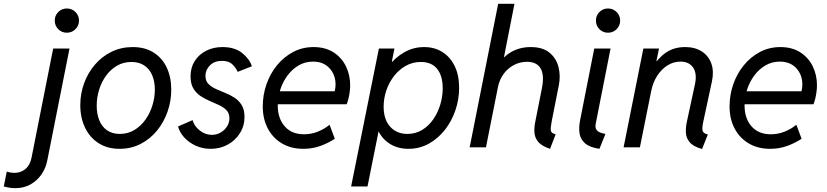

<svg xmlns="http://www.w3.org/2000/svg" viewBox="-138 -772 4333 1006"><path d="M-58.6 213.9Q-78.1 213.9 -95.9 210.2Q-113.8 206.5 -118.2 205.1L-102.5 127Q-92.8 130.4 -82 132.1Q-71.3 133.8 -63.5 133.8Q-28.8 133.8 -4.9 113.8Q19 93.8 26.9 55.7L140.6 -517.6H226.1L109.4 70.3Q102.1 108.4 79.8 141.1Q57.6 173.8 22.7 193.8Q-12.2 213.9 -58.6 213.9ZM212.4 -600.6Q185.5 -600.6 167.2 -619.1Q148.9 -637.7 148.9 -664.1Q148.9 -690.4 167.2 -709Q185.5 -727.5 212.4 -727.5Q238.8 -727.5 257.3 -709Q275.9 -690.4 275.9 -664.1Q275.9 -637.7 257.3 -619.1Q238.8 -600.6 212.4 -600.6Z M488.8 7.8Q424.3 7.8 378.2 -22Q332 -51.8 307.4 -103.5Q282.7 -155.3 282.7 -221.2Q282.7 -281.2 302.7 -335.9Q322.8 -390.6 359.4 -433.3Q396 -476.1 446.3 -500.7Q496.6 -525.4 557.1 -525.4Q621.6 -525.4 666.7 -496.8Q711.9 -468.3 735.6 -418Q759.3 -367.7 759.3 -302.2Q759.3 -242.2 739.7 -186.5Q720.2 -130.9 684.3 -87.2Q648.4 -43.5 598.6 -17.8Q548.8 7.8 488.8 7.8ZM489.7 -70.3Q531.2 -70.3 565.2 -90.3Q599.1 -110.4 623.3 -144Q647.5 -177.7 660.4 -219Q673.3 -260.3 673.3 -302.2Q673.3 -345.7 659.2 -378.4Q645 -411.1 617.7 -429.2Q590.3 -447.3 550.8 -447.3Q508.3 -447.3 474.6 -427.5Q440.9 -407.7 417.2 -374.8Q393.6 -341.8 381.1 -301Q368.7 -260.3 368.7 -218.3Q368.7 -174.8 382.3 -141.4Q396 -107.9 423.1 -89.1Q450.2 -70.3 489.7 -70.3Z M966.3 7.8Q923.3 7.8 887.2 -8.8Q851.1 -25.4 826.9 -52.2Q802.7 -79.1 794.9 -109.4L871.1 -142.6Q879.4 -111.3 908.4 -88.4Q937.5 -65.4 971.7 -65.4Q996.6 -65.4 1017.6 -77.4Q1038.6 -89.4 1051.3 -109.1Q1064 -128.9 1064 -152.3Q1064 -178.2 1049.3 -193.8Q1034.7 -209.5 1011.5 -220.5Q988.3 -231.4 962.2 -242.4Q936 -253.4 912.8 -268.8Q889.6 -284.2 875 -308.8Q860.4 -333.5 860.4 -372.1Q860.4 -418 882.3 -452.4Q904.3 -486.8 942.1 -506.1Q980 -525.4 1027.3 -525.4Q1092.8 -525.4 1131.3 -493.9Q1169.9 -462.4 1181.6 -424.8L1107.4 -395.5Q1099.6 -414.6 1080.6 -433.8Q1061.5 -453.1 1024.4 -453.1Q985.4 -453.1 961.9 -429.4Q938.5 -405.8 938.5 -374.5Q938.5 -348.6 953.4 -333Q968.3 -317.4 991.5 -306.6Q1014.6 -295.9 1040.8 -285.6Q1066.9 -275.4 1090.1 -260.5Q1113.3 -245.6 1128.2 -221.7Q1143.1 -197.8 1143.1 -159.7Q1143.1 -112.3 1119.1 -74.2Q1095.2 -36.1 1055.2 -14.2Q1015.1 7.8 966.3 7.8Z M1451.2 7.8Q1387.7 7.8 1339.8 -20.3Q1292 -48.3 1265.4 -98.4Q1238.8 -148.4 1238.8 -214.4Q1238.8 -274.9 1258.3 -330.8Q1277.8 -386.7 1313.7 -430.4Q1349.6 -474.1 1398.2 -499.8Q1446.8 -525.4 1504.9 -525.4Q1566.4 -525.4 1609.4 -497.8Q1652.3 -470.2 1674.6 -424.6Q1696.8 -378.9 1696.8 -324.7Q1696.8 -309.1 1694.3 -290.5Q1691.9 -272 1687.7 -254.6Q1683.6 -237.3 1678.2 -225.6H1296.9L1308.6 -293.9H1615.7Q1618.2 -303.2 1619.1 -312.3Q1620.1 -321.3 1620.1 -330.1Q1620.1 -379.9 1588.4 -414.6Q1556.6 -449.2 1502 -449.2Q1460.9 -449.2 1427 -429.4Q1393.1 -409.7 1368.4 -376.5Q1343.8 -343.3 1330.6 -302.2Q1317.4 -261.2 1317.4 -218.3Q1317.4 -151.9 1353.8 -110.1Q1390.1 -68.4 1455.1 -68.4Q1492.7 -68.4 1527.3 -82.3Q1562 -96.2 1588.9 -118.2L1616.2 -44.9Q1582.5 -22.5 1540.8 -7.3Q1499 7.8 1451.2 7.8Z M1701.7 205.1 1847.2 -517.6H1928.7L1915 -449.2H1931.2L1899.9 -409.2L1845.2 -137.7L1859.9 -82H1845.2L1787.6 205.1ZM2002 7.8Q1947.8 7.8 1906.7 -17.1Q1865.7 -42 1843 -88.1Q1820.3 -134.3 1820.3 -198.7Q1820.3 -258.3 1839.6 -316.4Q1858.9 -374.5 1894.5 -421.6Q1930.2 -468.8 1978.5 -497.1Q2026.9 -525.4 2084.5 -525.4Q2137.7 -525.4 2179 -500Q2220.2 -474.6 2243.9 -426.8Q2267.6 -378.9 2267.6 -311.5Q2267.6 -251.5 2248.3 -194.6Q2229 -137.7 2193.4 -92Q2157.7 -46.4 2109.1 -19.3Q2060.5 7.8 2002 7.8ZM1996.6 -70.3Q2039.6 -70.3 2073.7 -91.1Q2107.9 -111.8 2132.1 -146.7Q2156.2 -181.6 2168.9 -224.1Q2181.6 -266.6 2181.6 -309.6Q2181.6 -374.5 2152.6 -410.9Q2123.5 -447.3 2066.9 -447.3Q2023.9 -447.3 1988.3 -427.2Q1952.6 -407.2 1926.5 -373.5Q1900.4 -339.8 1886.2 -298.1Q1872.1 -256.3 1872.1 -213.4Q1872.1 -145.5 1906.5 -107.9Q1940.9 -70.3 1996.6 -70.3Z M2744.1 7.8Q2705.6 -4.9 2686.5 -23.9Q2667.5 -43 2663.3 -69.3Q2659.2 -95.7 2666 -130.9L2701.7 -311.5Q2714.8 -378.4 2694.6 -413.3Q2674.3 -448.2 2623 -448.2Q2587.4 -448.2 2555.7 -431.9Q2523.9 -415.5 2501.7 -386Q2479.5 -356.4 2471.2 -316.4L2408.2 0H2322.8L2472.2 -752H2557.6L2502.4 -471.7H2513.2L2463.4 -415Q2488.3 -467.3 2535.2 -496.3Q2582 -525.4 2642.6 -525.4Q2706.1 -525.4 2741.7 -495.6Q2777.3 -465.8 2788.6 -419.9Q2799.8 -374 2790 -325.2L2752.9 -137.7Q2746.1 -102.5 2748 -88.1Q2750 -73.7 2773.4 -68.4Z M3002.9 7.8Q2953.1 0.5 2928.7 -20Q2904.3 -40.5 2898.9 -71.5Q2893.6 -102.5 2901.4 -141.6L2975.6 -517.6H3061L2983.4 -124Q2979.5 -104.5 2986.3 -93.8Q2993.2 -83 3006.3 -77.9Q3019.5 -72.8 3034.2 -70.3ZM3047.9 -600.6Q3021 -600.6 3002.7 -619.1Q2984.4 -637.7 2984.4 -664.1Q2984.4 -690.4 3002.7 -709Q3021 -727.5 3047.9 -727.5Q3074.2 -727.5 3092.8 -709Q3111.3 -690.4 3111.3 -664.1Q3111.3 -637.7 3092.8 -619.1Q3074.2 -600.6 3047.9 -600.6Z M3540.5 8.8Q3494.1 -4.4 3475.6 -26.9Q3457 -49.3 3455.8 -76.4Q3454.6 -103.5 3460 -129.9L3503.4 -331.1Q3515.1 -386.2 3493.9 -417.7Q3472.7 -449.2 3427.2 -449.2Q3390.6 -449.2 3359.1 -429.2Q3327.6 -409.2 3305.4 -374.8Q3283.2 -340.3 3274.4 -296.9L3214.8 0H3129.4L3232.9 -517.6H3314.9L3301.3 -452.1H3317.9L3275.9 -412.1Q3307.6 -465.8 3350.1 -495.6Q3392.6 -525.4 3451.7 -525.4Q3503.4 -525.4 3539.1 -502.4Q3574.7 -479.5 3589.1 -439Q3603.5 -398.4 3592.3 -345.7L3547.4 -136.7Q3539.6 -101.6 3543.2 -87.2Q3546.9 -72.8 3570.8 -67.4Z M3897 7.8Q3833.5 7.8 3785.6 -20.3Q3737.8 -48.3 3711.2 -98.4Q3684.6 -148.4 3684.6 -214.4Q3684.6 -274.9 3704.1 -330.8Q3723.6 -386.7 3759.5 -430.4Q3795.4 -474.1 3844 -499.8Q3892.6 -525.4 3950.7 -525.4Q4012.2 -525.4 4055.2 -497.8Q4098.1 -470.2 4120.4 -424.6Q4142.6 -378.9 4142.6 -324.7Q4142.6 -309.1 4140.1 -290.5Q4137.7 -272 4133.5 -254.6Q4129.4 -237.3 4124 -225.6H3742.7L3754.4 -293.9H4061.5Q4064 -303.2 4064.9 -312.3Q4065.9 -321.3 4065.9 -330.1Q4065.9 -379.9 4034.2 -414.6Q4002.4 -449.2 3947.8 -449.2Q3906.7 -449.2 3872.8 -429.4Q3838.9 -409.7 3814.2 -376.5Q3789.6 -343.3 3776.4 -302.2Q3763.2 -261.2 3763.2 -218.3Q3763.2 -151.9 3799.6 -110.1Q3835.9 -68.4 3900.9 -68.4Q3938.5 -68.4 3973.1 -82.3Q4007.8 -96.2 4034.7 -118.2L4062 -44.9Q4028.3 -22.5 3986.6 -7.3Q3944.8 7.8 3897 7.8Z"/></svg>

Font: Reddit Sans
Style: Italic
Weight: 400
Italic angle: -11.25°
Designer: Stephen Hutchings
Version: Version 1.013